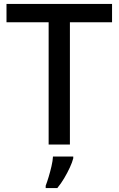

<svg xmlns="http://www.w3.org/2000/svg" viewBox="-20 -734 602 975"><path d="M335 0H227V-621H13V-714H549V-621H335ZM352 70Q347 90 334.5 117Q322 144 306 171Q290 198 271 221H212V209Q219 191 227 164.5Q235 138 241.5 110Q248 82 249 61H352Z"/></svg>

Font: Noto Sans Khmer Medium
Style: Regular
Weight: 500
Version: Version 2.003